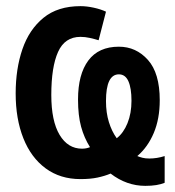

<svg xmlns="http://www.w3.org/2000/svg" viewBox="-20 -573 570 625"><path d="M453 32Q392 32 340 -8Q321 0 297.5 5Q274 10 242 10Q176 10 128.5 -25Q81 -60 56 -123Q31 -186 31 -269Q31 -349 53 -413Q75 -477 121.5 -515Q168 -553 242 -553Q262 -553 285 -548Q308 -543 325 -535L301 -442Q288 -446 272.5 -449.5Q257 -453 242 -453Q191 -453 169 -404Q147 -355 147 -264Q147 -179 174 -134Q201 -89 247 -89Q261 -89 273 -94Q254 -124 244 -160.5Q234 -197 234 -249Q234 -331 267.5 -376Q301 -421 367 -421Q423 -421 461.5 -378Q500 -335 500 -247Q500 -186 480.5 -140Q461 -94 427 -65Q434 -62 443.5 -59.5Q453 -57 466 -57Q491 -57 516 -65V22Q504 27 488.5 29.5Q473 32 453 32ZM360 -123Q382 -140 395 -172Q408 -204 408 -245Q408 -286 398 -308.5Q388 -331 367 -331Q325 -331 325 -244Q325 -206 334.5 -175.5Q344 -145 360 -123Z"/></svg>

Font: Noto Sans Mono Condensed SemiBold
Style: Regular
Weight: 600
Width: 3
Designer: Monotype Design Team
Foundry: Monotype Imaging Inc.
Version: Version 2.014